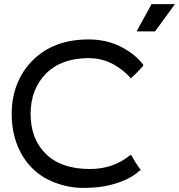

<svg xmlns="http://www.w3.org/2000/svg" viewBox="-20 -905 872 935"><path d="M204 -155Q278 -82 418 -82Q531 -82 612 -148Q613 -145 616 -150Q616 -152 617 -153Q641 -110 665 -78Q663 -71 661 -75Q608 -25 508 -2Q458 10 386 10Q314 10 247 -16Q180 -41 133 -90Q88 -136 62 -204Q37 -269 37 -351Q37 -431 64 -497Q90 -562 138 -610Q240 -713 412 -713Q522 -713 607 -655Q648 -628 676 -592Q678 -584 679 -587Q645 -547 617 -524Q616 -521 614 -526Q613 -528 613 -529Q524 -622 412 -622Q280 -622 204 -547Q129 -470 129 -350Q129 -228 204 -155ZM645 -752 718 -885H832L735 -752Z"/></svg>

Font: Rilu
Style: Bold
Weight: 500
Designer: Alí Sinisterra
Foundry: Alí Sinisterra
Version: ""